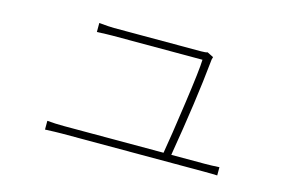

<svg xmlns="http://www.w3.org/2000/svg" viewBox="-66 -634 1133 747"><g transform="rotate(15 500.0 -260.5)"><path d="M656.2 -65.4H790Q818.4 -65.4 849.6 -67.4V-34.2Q834 -35.2 793 -35.2H223.6Q201.2 -35.2 156.2 -33.2V-68.4Q189.5 -65.4 223.6 -65.4H625Q636.7 -131.8 656.7 -273.4Q676.8 -415 677.7 -454.1H314.5Q295.9 -454.1 252.9 -452.1V-488.3Q295.9 -484.4 313.5 -484.4H664.1Q683.6 -484.4 689.5 -487.3L714.8 -474.6Q710.9 -462.9 710.9 -455.1Q695.3 -297.9 656.2 -65.4Z"/></g></svg>

Font: Gen Shin Gothic Monospace ExtraLight
Style: Regular
Weight: 200
Designer: [Source Han Sans]
Ryoko NISHIZUKA  (kana & ideographs); Paul D. Hunt (Latin, Greek & Cyrillic); Wenlong ZHANG  (bopomofo
Version: Version 1.002.20150607